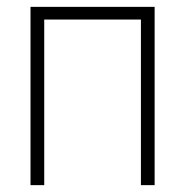

<svg xmlns="http://www.w3.org/2000/svg" viewBox="-20 -540 540 560"><path d="M69 0V-520H431V0H391V-483H109V0Z"/></svg>

Font: Iosevka SS18 Extralight
Style: Regular
Weight: 200
Monospace: yes
Designer: Belleve Invis
Foundry: Belleve Invis
Version: Version 25.1.1; ttfautohint (v1.8.4)